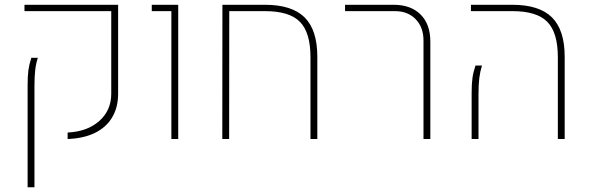

<svg xmlns="http://www.w3.org/2000/svg" viewBox="-20 -585 2484 808"><path d="M264.6 0V-27.3Q347.7 -31.2 397.9 -75.9Q448.2 -120.6 448.2 -190.9V-538.1H83V-564.9H477.1V-190.9Q477.1 -132.8 451.9 -90.8Q426.8 -48.8 379.2 -25.6Q331.5 -2.4 264.6 0ZM96.2 203.1V-226.1Q96.2 -265.6 99.6 -290.3Q103 -314.9 111.8 -341.8H139.2Q131.3 -317.4 128.2 -290.3Q125 -263.2 125 -221.2V203.1Z M701.2 0V-538.1H618.7V-564.9H730V0Z M915.5 0 916 -564.9H1094.7Q1208.5 -564.9 1262 -511.7Q1315.4 -458.5 1315.4 -346.2V0H1286.6V-343.8Q1286.6 -447.8 1242.4 -492.9Q1198.2 -538.1 1096.2 -538.1H944.8L944.3 0Z M1762.2 0V-415Q1762.2 -470.2 1729.2 -504.2Q1696.3 -538.1 1642.6 -538.1H1432.1V-564.9H1636.2Q1709 -564.9 1750 -523.9Q1791 -482.9 1791 -409.7V0Z M2327.6 0V-343.8Q2327.6 -447.8 2283.4 -492.9Q2239.3 -538.1 2137.2 -538.1H1961.9V-564.9H2135.7Q2249.5 -564.9 2303 -511.7Q2356.4 -458.5 2356.4 -346.2V0ZM1964.8 0V-191.9Q1964.8 -232.4 1968.3 -257.1Q1971.7 -281.7 1981 -309.1H2008.3Q2000.5 -284.2 1997.1 -256.8Q1993.7 -229.5 1993.7 -187V0Z"/></svg>

Font: Heebo Thin
Style: Regular
Weight: 250
Designer: Oded Ezer
Foundry: Ezer Type House
Version: Version 3.100